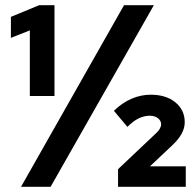

<svg xmlns="http://www.w3.org/2000/svg" viewBox="-20 -720 755 740"><path d="M95 -350V-603L22 -574V-655L131 -700H190V-350ZM61 0 458 -700H573L175 0ZM435 0V-68L582 -207Q591 -215 596 -224Q601 -233 601 -241Q601 -255 588.5 -264.5Q576 -274 558 -274Q536 -274 515 -264Q494 -254 471 -231L419 -293Q451 -324 487 -339.5Q523 -355 561 -355Q620 -355 656 -325.5Q692 -296 692 -249Q692 -227 680.5 -205.5Q669 -184 646 -162L558 -79H696V0Z"/></svg>

Font: Red Hat Text VF
Style: Regular
Weight: 400
Designer: Pentagram, MCKL
Foundry: Pentagram, MCKL
Version: Version 1.023